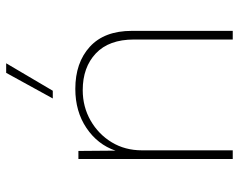

<svg xmlns="http://www.w3.org/2000/svg" viewBox="-96 -678 774 622"><g transform="rotate(-90 291.0 -367.0)"><path d="M87 0V-500H113L114 -380Q134 -438 187.5 -474Q241 -510 314 -510Q399 -510 450.5 -463Q502 -416 502 -327V0H474V-320Q474 -401 429 -443.5Q384 -486 310 -486Q256 -486 211.5 -460.5Q167 -435 141 -392Q115 -349 115 -294V0ZM366 -734H397L308 -583H283Z"/></g></svg>

Font: Work Sans ExtraLight
Style: Regular
Weight: 200
Designer: Wei Huang
Foundry: Wei Huang
Version: Version 2.010; ttfautohint (v1.8.3)